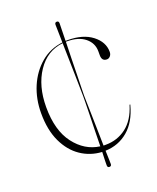

<svg xmlns="http://www.w3.org/2000/svg" viewBox="-115 -587 598 730"><g transform="rotate(-20 184.0 -222.0)"><path d="M204 -217Q204 -212.5 204.5 -191.5Q205 -170.5 205.8 -140Q206.5 -109.5 207.2 -75.8Q208 -42 208.5 -12.5Q213 -12.5 217.5 -12.5Q265 -12.5 301 -40Q337 -67.5 354 -123Q354.5 -125 356 -125Q358.5 -125 357 -122.5Q340 -59 301 -26Q262 7 209 8.5Q210 31.5 210.2 46.2Q210.5 61 210.5 62.5Q210.5 71.5 202 71.5Q194 71.5 194 62Q194 60.5 194.2 45.8Q194.5 31 195.5 8.5Q148.5 6 110.5 -19.8Q72.5 -45.5 50 -93.2Q27.5 -141 27.5 -209Q27.5 -266.5 48.2 -315.5Q69 -364.5 106.8 -396.5Q144.5 -428.5 195.5 -434.5Q195 -464.5 194.5 -484.8Q194 -505 194 -506.5Q194 -516 202.5 -516Q210.5 -516 210.5 -506.5Q210.5 -505 210 -485Q209.5 -465 209 -436Q213.5 -436 218 -436Q279 -436 315.8 -407.8Q352.5 -379.5 352.5 -339.5Q352.5 -329.5 346.8 -322.8Q341 -316 333 -316Q312.5 -316 312.5 -340V-356Q312.5 -389.5 286 -411Q259.5 -432.5 212.5 -432.5Q210.5 -432.5 209 -432.5Q208 -402 207.2 -366.5Q206.5 -331 205.8 -298.8Q205 -266.5 204.5 -244Q204 -221.5 204 -217ZM53.5 -224Q53.5 -129.5 94.5 -75.8Q135.5 -22 196 -14Q196.5 -43.5 197.2 -76.8Q198 -110 198.8 -140.2Q199.5 -170.5 199.8 -191.5Q200 -212.5 200 -217Q200 -221.5 199.5 -243.8Q199 -266 198.5 -298.2Q198 -330.5 197 -365.8Q196 -401 195.5 -431.5Q131 -424.5 92.2 -367Q53.5 -309.5 53.5 -224Z"/></g></svg>

Font: Fraunces 144pt S000 Thin
Style: Regular
Weight: 100
Version: Version 1.000; ttfautohint (v1.8.3)